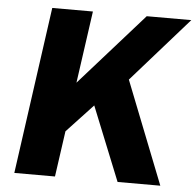

<svg xmlns="http://www.w3.org/2000/svg" viewBox="-52 -776 847 828"><g transform="rotate(5 371.5 -361.5)"><path d="M672 0 497 -444 743 -723H550L273 -411L317 -723H141L40 0H216L244 -198L358 -320L487 0Z"/></g></svg>

Font: United Sans ExtraBold
Style: Italic
Weight: 800
Italic angle: -8°
Designer: Pablo Impallari, Rodrigo Fuenzalida (Modified by Dan O. Williams)
Version: Version 1.000;PS 001.000;hotconv 1.0.88;makeotf.lib2.5.64775